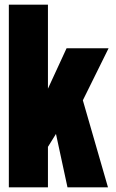

<svg xmlns="http://www.w3.org/2000/svg" viewBox="-20 -805 498 825"><path d="M18 0V-785H186V-424L266 -597.5H446.5L336 -374L444 0H270L220.5 -229.5L186 -174V0Z"/></svg>

Font: Anybody Condensed ExtraBold
Style: Regular
Weight: 800
Width: 3
Designer: Tyler Finck
Foundry: Etcetera Type Company
Version: Version 1.010; ttfautohint (v1.8.3) -l 8 -r 50 -G 200 -x 14 